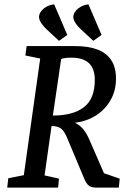

<svg xmlns="http://www.w3.org/2000/svg" viewBox="-20 -859 569 879"><path d="M250 -672 190 -728Q172 -746 164 -761.5Q156 -777 160 -791Q163 -802 172 -812Q181 -822 195 -829.5Q209 -837 228 -839L288 -699ZM407 -672 347 -728Q329 -746 321 -761.5Q313 -777 317 -791Q320 -802 329 -812Q338 -822 352 -829.5Q366 -837 385 -839L445 -699ZM13 0 18 -43 89 -57 164 -591 96 -605 102 -648H324Q384 -648 425.5 -632.5Q467 -617 489 -584Q511 -551 511 -499Q511 -445 487 -402Q463 -359 421 -331.5Q379 -304 323 -297Q348 -285 364 -264Q380 -243 395 -206L456 -66L528 -41L524 0H425Q399 0 387.5 -8.5Q376 -17 366 -40L286 -231Q273 -261 258 -271.5Q243 -282 216 -282L184 -56L250 -41L246 0ZM222 -330Q315 -330 364.5 -368.5Q414 -407 414 -493Q414 -544 387.5 -569.5Q361 -595 306 -595Q287 -595 276 -593Q265 -591 260 -589Z"/></svg>

Font: Faustina Light Medium
Style: Italic
Weight: 500
Italic angle: -8°
Version: Version 1.200